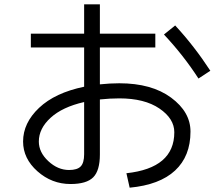

<svg xmlns="http://www.w3.org/2000/svg" viewBox="-20 -823 1040 890"><path d="M123 -667H370V-803H443V-667H700V-603H443V-432Q490 -437 533 -437Q683 -437 773 -370.5Q863 -304 863 -213Q863 -99 791.5 -32.5Q720 34 581 47L566 -20Q788 -44 788 -210Q788 -273 719 -320Q650 -367 533 -367Q490 -367 443 -362V-107Q443 -32 412 -1Q381 30 307 30Q220 30 153.5 -29Q87 -88 87 -167Q87 -253 161 -323Q235 -393 370 -421V-603H123ZM740 -663 792 -705Q880 -610 955 -495L900 -459Q831 -566 740 -663ZM370 -350Q269 -327 214.5 -277Q160 -227 160 -167Q160 -117 204 -76Q248 -35 300 -35Q338 -35 354 -51.5Q370 -68 370 -108Z"/></svg>

Font: M PLUS 1p
Style: Regular
Weight: 400
Version: Version 1.062